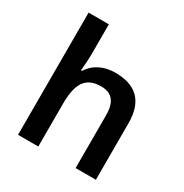

<svg xmlns="http://www.w3.org/2000/svg" viewBox="-174 -897 991 1034"><g transform="rotate(30 321.0 -380.0)"><path d="M207 -579V-760H81V0H207V-265C207 -384 238 -450 339 -450C408 -450 439 -409 439 -328V0H565V-353C565 -492 492 -552 369 -552C301 -552 242 -526 208 -471H200C203 -491 207 -536 207 -579Z"/></g></svg>

Font: Noto Sans Sinhala SemiBold
Style: Regular
Weight: 600
Designer: Jelle Bosma - Monotype Design Team
Foundry: Monotype Imaging Inc.
Version: Version 2.006